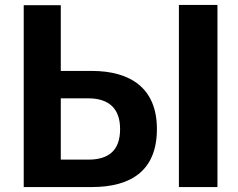

<svg xmlns="http://www.w3.org/2000/svg" viewBox="-20 -757 965 777"><path d="M76 0H351C510 0 615 -66 615 -235C615 -401 507 -470 351 -470H226V-736H76ZM704 0H860V-737H704ZM338 -359C420 -359 466 -318 466 -235C466 -149 421 -111 337 -111H226V-359Z"/></svg>

Font: Cheyenne Sans
Style: Bold
Weight: 700
Designer: The Public Sans project authors (U.S. Web Design System), Libre Franklin designed by Pablo Impallari and Rodrigo Fuenzal
Foundry: The Cheyenne Sans Project Authors
Version: Version 2.007